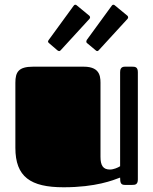

<svg xmlns="http://www.w3.org/2000/svg" viewBox="-20 -782 648 812"><path d="M405 -419C405 -450 410 -500 334 -500H120C58 -500 45 -477 45 -432V-157C45 -34 109 10 249 10C386 10 459 -20 488 -31C488 -9 491 0 508 0H539C551 0 563 -1 563 -23V-477C563 -499 551 -500 539 -500H508C491 -500 488 -488 488 -477V-79C479 -73 460 -65 445 -65C416 -65 405 -82 405 -119ZM359 -703C360 -705 361 -707 361 -708C361 -711 360 -714 356 -717L305 -759C303 -761 301 -762 299 -762C295 -762 293 -760 291 -757L186 -613C184 -610 183 -608 183 -606C183 -604 185 -601 188 -599L223 -569C226 -567 228 -566 230 -566C234 -566 235 -568 238 -571ZM520 -703C521 -705 522 -707 522 -708C522 -711 521 -714 517 -717L466 -759C464 -761 462 -762 460 -762C456 -762 454 -760 452 -757L347 -613C346 -610 345 -608 345 -606C345 -604 346 -601 349 -599L385 -569C387 -567 389 -566 391 -566C395 -566 396 -568 399 -571Z"/></svg>

Font: Fascinate
Style: Regular
Weight: 900
Designer: Astigmatic (AOETI)
Foundry: Astigmatic (AOETI)
Version: Version 1.000